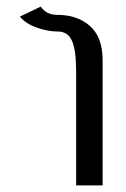

<svg xmlns="http://www.w3.org/2000/svg" viewBox="-20 -560 380 580"><path d="M40 -509.8 103 -540Q120.6 -515.1 151.9 -515.1Q183.1 -515.1 206.5 -507.3Q230 -499.5 249 -483.9Q290 -450.2 290 -377.9V0H210V-345.2Q210 -408.2 197.5 -436.5Q185.1 -464.8 154.8 -464.8Q124.5 -464.8 91.3 -476.6Q58.1 -488.3 40 -509.8Z"/></svg>

Font: Pfennig
Style: Medium
Weight: 500
Version: Version 20120410 ; ttfautohint (v0.8)